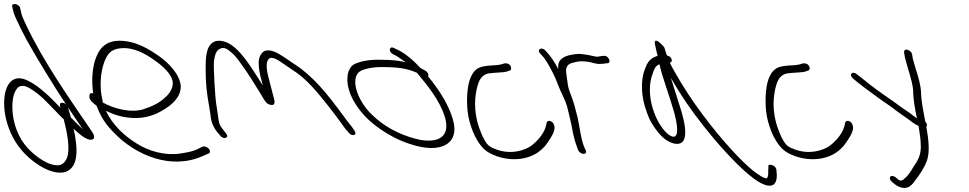

<svg xmlns="http://www.w3.org/2000/svg" viewBox="-73 -760 4749 941"><path d="M-31 -135C-6 -65 37 -11 87 28C131 62 193 97 247 83C317 59 307 -40 288 -129C309 -109 348 -73 374 -75C393 -77 392 -95 377 -116C267 -278 140 -456 52 -644C41 -666 34 -684 31 -697L26 -720C21 -743 -19 -748 -13 -727L-8 -705C-3 -688 5 -668 18 -643C28 -620 43 -592 60 -560C118 -457 186 -347 248 -252C248 -251 250 -250 251 -249C246 -253 240 -255 236 -256C217 -259 220 -245 223 -232C177 -280 124 -334 69 -362C-15 -407 -44 -336 -50 -293C-56 -250 -53 -197 -31 -135ZM45 -56C7 -108 -7 -165 -11 -208C-15 -250 -11 -296 7 -321C16 -337 35 -347 64 -332C93 -318 133 -285 157 -259L202 -213C214 -201 227 -186 239 -176C257 -108 271 -31 256 12C244 41 225 62 171 43C128 27 76 -14 45 -56ZM275 -183 260 -234C286 -196 309 -160 334 -126C325 -134 316 -142 307 -151C296 -162 286 -174 275 -183Z M365 -287C364 -270 385 -253 399 -243L401 -240C423 -183 446 -149 488 -107C591 -1 762 74 918 6L950 -8C955 -10 956 -14 956 -18C956 -34 932 -45 921 -42L891 -27C871 -18 842 -12 806 -7C733 3 655 -20 598 -56C538 -93 480 -145 446 -217C484 -198 525 -185 574 -182C639 -178 688 -198 722 -218C769 -245 813 -282 813 -338C808 -397 753 -452 705 -486C662 -516 614 -544 562 -555C458 -576 419 -532 398 -479C380 -434 374 -366 384 -302C367 -308 365 -296 365 -287ZM430 -258V-266C412 -336 421 -409 438 -456C452 -492 468 -518 515 -523C580 -531 640 -497 688 -462C723 -437 772 -396 774 -352C773 -324 757 -300 737 -283C712 -258 675 -239 631 -225C570 -205 485 -227 430 -258Z M992 -112 1007 -95C1021 -74 1055 -84 1034 -107L1020 -125C1000 -149 999 -165 996 -189C993 -206 991 -226 987 -249C981 -285 972 -435 976 -463C981 -493 986 -513 1007 -522C1027 -530 1041 -520 1061 -503C1076 -490 1092 -472 1107 -449C1139 -407 1175 -348 1202 -304C1215 -283 1223 -268 1229 -261C1235 -253 1243 -248 1253 -246C1281 -241 1273 -267 1265 -295C1260 -313 1256 -332 1250 -353C1238 -399 1224 -448 1244 -471C1260 -488 1297 -461 1317 -447L1361 -417C1396 -395 1424 -370 1456 -336C1506 -282 1575 -192 1620 -128L1636 -110C1647 -92 1682 -93 1664 -120L1651 -139C1641 -151 1625 -171 1605 -199C1534 -296 1462 -386 1374 -443C1345 -462 1320 -481 1290 -498C1258 -516 1225 -520 1210 -499C1182 -467 1198 -404 1215 -341C1166 -417 1099 -538 1024 -557C982 -568 962 -550 951 -531C944 -519 940 -502 937 -481C935 -460 934 -424 936 -372C940 -291 949 -264 958 -201C961 -170 967 -144 992 -112Z M1631 -348C1642 -273 1697 -202 1754 -155C1799 -118 1859 -82 1914 -62C1962 -44 2027 -27 2077 -38C2147 -53 2171 -107 2142 -189C2123 -249 2081 -314 2045 -361L2025 -385C2029 -393 2025 -406 2011 -414L1987 -427C1958 -460 1911 -501 1874 -517L1859 -524C1835 -538 1829 -507 1853 -494L1868 -487C1878 -482 1899 -465 1916 -455C1879 -464 1839 -467 1797 -467C1746 -469 1703 -462 1671 -449C1635 -435 1625 -393 1631 -348ZM1724 -226C1661 -306 1649 -394 1700 -415C1726 -426 1768 -433 1812 -431C1872 -431 1924 -425 1971 -403L1979 -393C2024 -339 2080 -269 2105 -194C2134 -108 2097 -57 1990 -74C1913 -89 1832 -126 1773 -177C1756 -192 1738 -208 1724 -226Z M2303 -26C2333 0 2389 18 2434 20C2525 24 2581 -17 2610 -60C2625 -82 2645 -111 2645 -135C2644 -147 2639 -161 2626 -166C2615 -171 2607 -164 2606 -158C2600 -112 2566 -74 2534 -48C2502 -23 2432 -1 2361 -27C2330 -38 2316 -46 2300 -77C2291 -92 2284 -110 2276 -132C2246 -216 2253 -295 2270 -348C2279 -375 2292 -393 2320 -400C2331 -401 2340 -402 2349 -403C2368 -405 2397 -405 2410 -409C2419 -413 2434 -414 2432 -425C2432 -444 2412 -454 2395 -448C2385 -445 2381 -443 2363 -441C2338 -439 2320 -439 2298 -435C2259 -429 2242 -403 2230 -371C2216 -331 2213 -266 2219 -213C2225 -159 2252 -72 2303 -26Z M2760 -25C2764 -15 2776 -6 2786 -6C2798 -6 2802 -12 2798 -23L2789 -42C2771 -91 2769 -138 2757 -187C2748 -219 2742 -251 2730 -281C2722 -303 2712 -327 2710 -345C2707 -364 2705 -384 2702 -403C2698 -433 2710 -448 2740 -454L2753 -457C2769 -461 2790 -460 2810 -457C2830 -454 2853 -444 2871 -447C2880 -447 2892 -448 2899 -450H2906C2926 -454 2907 -491 2886 -486H2880C2870 -484 2864 -484 2854 -482C2850 -482 2844 -483 2840 -484L2822 -488C2815 -490 2806 -491 2799 -492L2778 -495C2753 -498 2732 -492 2715 -489L2697 -483C2692 -480 2686 -477 2681 -473C2666 -461 2661 -446 2663 -422C2644 -457 2625 -487 2601 -511C2582 -534 2555 -517 2575 -497C2582 -488 2587 -485 2596 -473C2615 -446 2632 -413 2648 -379C2661 -348 2671 -319 2685 -292L2693 -274C2697 -266 2700 -257 2703 -249C2702 -247 2704 -245 2705 -243C2714 -209 2722 -174 2729 -141C2735 -109 2741 -76 2753 -45Z M3111 -175C3131 -136 3161 -96 3190 -75C3226 -51 3263 -46 3278 -73C3293 -102 3283 -156 3268 -210C3251 -265 3232 -323 3215 -378C3262 -296 3314 -219 3375 -143C3440 -60 3527 38 3597 96C3630 124 3659 141 3679 147C3729 161 3735 124 3734 94L3732 72C3731 49 3687 37 3693 59L3692 80C3693 93 3691 103 3688 110C3684 126 3635 90 3616 75C3587 51 3554 19 3517 -21C3420 -127 3314 -265 3237 -402C3227 -421 3216 -438 3210 -453C3219 -455 3222 -461 3218 -471C3215 -480 3208 -485 3196 -488C3189 -505 3187 -518 3182 -529C3156 -559 3135 -572 3136 -549C3138 -538 3145 -504 3150 -486C3149 -485 3147 -485 3146 -485C3111 -473 3100 -454 3088 -422C3070 -378 3067 -311 3087 -240C3095 -216 3102 -194 3111 -175ZM3126 -400C3133 -420 3138 -437 3159 -445C3175 -375 3208 -291 3229 -216C3242 -173 3269 -55 3204 -100C3141 -149 3085 -295 3126 -400Z M3766 -26C3796 0 3852 18 3897 20C3988 24 4044 -17 4073 -60C4088 -82 4108 -111 4108 -135C4107 -147 4102 -161 4089 -166C4078 -171 4070 -164 4069 -158C4063 -112 4029 -74 3997 -48C3965 -23 3895 -1 3824 -27C3793 -38 3779 -46 3763 -77C3754 -92 3747 -110 3739 -132C3709 -216 3716 -295 3733 -348C3742 -375 3755 -393 3783 -400C3794 -401 3803 -402 3812 -403C3831 -405 3860 -405 3873 -409C3882 -413 3897 -414 3895 -425C3895 -444 3875 -454 3858 -448C3848 -445 3844 -443 3826 -441C3801 -439 3783 -439 3761 -435C3722 -429 3705 -403 3693 -371C3679 -331 3676 -266 3682 -213C3688 -159 3715 -72 3766 -26Z M4298 131 4309 140C4327 155 4352 166 4374 159C4390 153 4404 138 4411 126C4435 95 4456 65 4470 27C4485 -15 4478 -78 4467 -139C4474 -146 4468 -158 4462 -164C4454 -207 4441 -268 4441 -309C4439 -345 4428 -382 4414 -426L4401 -471L4397 -495C4394 -510 4369 -523 4361 -514C4359 -511 4357 -508 4358 -503L4362 -479C4375 -425 4397 -369 4402 -322C4402 -282 4410 -230 4421 -180C4410 -187 4402 -194 4389 -204C4377 -212 4364 -221 4348 -232L4304 -264C4253 -299 4197 -338 4150 -378L4127 -396C4105 -415 4084 -394 4109 -374L4132 -355C4168 -326 4202 -303 4239 -275L4291 -239C4305 -229 4318 -218 4334 -207C4347 -197 4362 -188 4374 -179C4395 -164 4407 -152 4429 -143C4435 -105 4440 -73 4440 -40C4440 2 4424 29 4405 56C4393 76 4380 99 4361 114C4355 121 4342 132 4328 119L4318 110C4293 90 4276 112 4298 131Z"/></svg>

Font: Stray Cat
Style: OpSuObl
Weight: 400
Version: Version 1.0